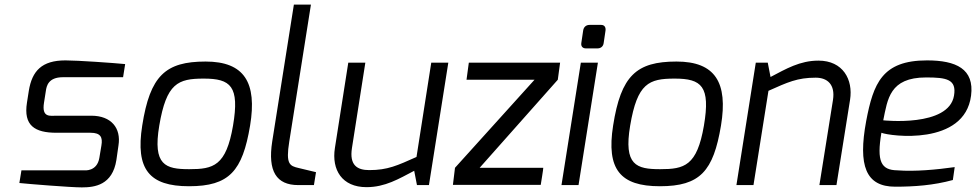

<svg xmlns="http://www.w3.org/2000/svg" viewBox="-20 -803 4235 833"><path d="M64 -9C101 -5 286 10 335 10C391 10 468 0 485 -109L494 -172C506 -247 463 -301 376 -301H226C198 -301 160 -291 171 -358L179 -409C182 -429 189 -468 253 -468H514L523 -525C472 -530 316 -541 264 -541C161 -541 119 -495 105 -409L97 -358C81 -258 131 -227 225 -227H373C417 -227 426 -207 420 -172L411 -118C401 -58 347 -64 347 -64H73Z M671 -258C702 -442 752 -462 864 -462C981 -462 1020 -429 991 -258C961 -83 906 -69 801 -69C698 -69 642 -86 671 -258ZM597 -258C567 -68 628 5 800 5C975 5 1032 -61 1065 -258C1096 -445 1040 -536 872 -536C698 -536 631 -475 597 -258Z M1161 -189C1141 -60 1179 0 1274 0H1342L1351 -56C1350 -56 1276 -74 1276 -74C1237 -83 1219 -90 1235 -189L1329 -783H1255Z M1433 -161C1418 -66 1464 9 1570 9C1651 9 1710 -27 1777 -62L1789 0H1841L1925 -531H1851L1787 -122C1704 -85 1662 -65 1582 -65C1531 -65 1495 -85 1507 -161L1565 -531H1491Z M1945 -1H2326C2326 -1 2338 -74 2337 -75H2061L2400 -457L2410 -531H2014L2004 -457H2299L1954 -75Z M2502 -616C2500 -602 2508 -593 2522 -593H2572C2586 -593 2597 -601 2599 -616L2607 -670C2609 -684 2603 -695 2588 -695H2538C2522 -695 2512 -685 2510 -670ZM2416 0H2490L2574 -531H2500Z M2714 -258C2745 -442 2795 -462 2907 -462C3024 -462 3063 -429 3034 -258C3004 -83 2949 -69 2844 -69C2741 -69 2685 -86 2714 -258ZM2640 -258C2610 -68 2671 5 2843 5C3018 5 3075 -61 3108 -258C3139 -445 3083 -536 2915 -536C2741 -536 2674 -475 2640 -258Z M3175 0H3249L3314 -409C3397 -446 3439 -466 3519 -466C3570 -466 3604 -436 3594 -370L3535 0H3609L3668 -370C3682 -458 3637 -540 3531 -540C3450 -540 3390 -504 3323 -469L3311 -531H3259Z M3812 -281C3831 -372 3839 -467 3998 -467C4087 -467 4131 -459 4119 -388C4096 -250 3812 -281 3812 -281ZM3738 -278C3702 -84 3736 7 3864 7C3947 7 4030 1 4114 -22L4122 -78C4044 -67 3949 -58 3873 -64C3802 -65 3783 -103 3804 -227C3841 -212 4165 -169 4193 -388C4208 -504 4128 -541 4002 -541C3807 -541 3769 -441 3738 -278Z"/></svg>

Font: Exo
Style: Regular Italic
Weight: 400
Designer: Natanael Gama
Version: Version 1.00